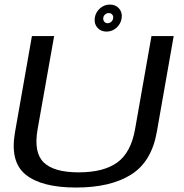

<svg xmlns="http://www.w3.org/2000/svg" viewBox="-20 -836 822 860"><path d="M320.5 4Q166.5 4 95 -53.8Q23.5 -111.5 47.5 -245.5L123 -674.5H222.5L148.5 -257.5Q130 -153 175.8 -108.5Q221.5 -64 332.5 -64Q444 -64 505.2 -108.2Q566.5 -152.5 585 -257.5L658.5 -674.5H758L682.5 -245.5Q659 -111.5 567 -53.8Q475 4 320.5 4ZM457 -694.5Q431.5 -694.5 416.2 -712Q401 -729.5 404.5 -755.5Q408 -780.5 427.2 -798Q446.5 -815.5 472.5 -815.5Q498 -815.5 513.2 -798Q528.5 -780.5 525 -755.5Q521.5 -729.5 502.2 -712Q483 -694.5 457 -694.5ZM462 -732Q471.5 -732 478.8 -738.8Q486 -745.5 487 -755.5Q488 -765 482.2 -771.2Q476.5 -777.5 467.5 -777.5Q458 -777.5 450.8 -771.2Q443.5 -765 442.5 -755.5Q441.5 -745.5 447.2 -738.8Q453 -732 462 -732Z"/></svg>

Font: Anybody ExtraExpanded Regular
Style: Italic
Weight: 400
Width: 8
Italic angle: -10°
Designer: Tyler Finck
Foundry: Etcetera Type Company
Version: Version 1.010; ttfautohint (v1.8.3) -l 8 -r 50 -G 200 -x 14 